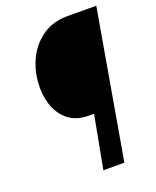

<svg xmlns="http://www.w3.org/2000/svg" viewBox="-134 -790 705 869"><g transform="rotate(-20 218.5 -355.5)"><path d="M313 0H211.9L259.8 -254.9H233.4Q170.4 -255.9 133.1 -288.3Q95.7 -320.8 80.6 -371.6Q65.4 -422.4 70.8 -478.5Q76.2 -542.5 104.7 -595.2Q133.3 -647.9 182.1 -679.7Q231 -711.4 298.8 -711.4L436.5 -710.9Z"/></g></svg>

Font: Roboto Condensed
Style: Bold Italic
Weight: 700
Italic angle: -12°
Designer: Christian Robertson
Foundry: Google
Version: Version 3.0